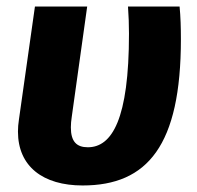

<svg xmlns="http://www.w3.org/2000/svg" viewBox="-20 -551 604 588"><path d="M372 -531C374 -503 375 -475 375 -448C375 -186 323 -100 249 -100C215 -100 197 -117 197 -161C197 -171 198 -182 200 -195L247 -531H87L38 -185C36 -172 35 -160 35 -148C35 -41 112 17 233 17C432 17 534 -106 534 -431C534 -466 533 -500 530 -531Z"/></svg>

Font: Fira Sans OT
Style: Bold Italic
Weight: 700
Italic angle: -8°
Designer: Carrois Corporate & Edenspiekermann
Foundry: Carrois Corporate GbR & Edenspiekermann AG
Version: Version 2.001